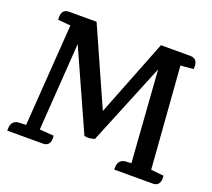

<svg xmlns="http://www.w3.org/2000/svg" viewBox="-117 -835 1092 987"><g transform="rotate(20 429.5 -341.5)"><path d="M808 0H597V-8Q597 -55 636 -59L669 -61L633 -561L450 -114Q418 -104 394 -110L200 -542L167 -63L245 -57Q251 0 207 0H12V-8Q12 -55 51 -59L93 -61L132 -619L63 -625Q57 -683 101 -683H252L439 -263L604 -683H765Q810 -683 804 -625L734 -619L776 -64L846 -57Q852 0 808 0Z"/></g></svg>

Font: Karma SemiBold
Style: Regular
Weight: 600
Designer: Joana Correia
Foundry: Indian Type Foundry
Version: Version 1.202;PS 1.0;hotconv 1.0.78;makeotf.lib2.5.61930; tt